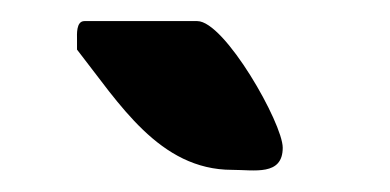

<svg xmlns="http://www.w3.org/2000/svg" viewBox="-20 -760 370 182"><path d="M53 -713C93 -662 131 -599 200 -599C221 -599 248 -593 248 -620C248 -643 193 -740 167 -740H60C52 -740 53 -727 53 -723Z"/></svg>

Font: Asimov Print
Style: C
Weight: 500
Designer: Google
Version: Version 2.000980: 2014